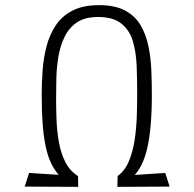

<svg xmlns="http://www.w3.org/2000/svg" viewBox="-20 -725 755 746"><path d="M268 -4Q227 -21 201.5 -53.5Q176 -86 163.5 -131.5Q151 -177 146.5 -234Q142 -291 142 -357Q142 -402 145.5 -450.5Q149 -499 160.5 -544Q172 -589 196 -625.5Q220 -662 261 -683.5Q302 -705 365 -705Q427 -705 466 -684Q505 -663 526 -627.5Q547 -592 556.5 -546.5Q566 -501 568 -452Q570 -403 570 -355Q570 -293 565.5 -239Q561 -185 550 -140.5Q539 -96 518 -64Q497 -32 463 -14L437 -41Q465 -61 480.5 -98Q496 -135 503 -180.5Q510 -226 511.5 -273Q513 -320 513 -360Q513 -415 511 -468Q509 -521 496.5 -564Q484 -607 452 -633Q420 -659 361 -659Q310 -659 279 -638Q248 -617 231 -582Q214 -547 207 -505.5Q200 -464 199 -422Q198 -380 198 -345Q198 -307 199.5 -262.5Q201 -218 208.5 -174.5Q216 -131 233.5 -96Q251 -61 283 -41ZM284 1 76 0 93 -53 283 -41ZM436 1 437 -41 622 -53 639 0Z"/></svg>

Font: Truculenta Light
Style: Regular
Weight: 300
Version: Version 1.002